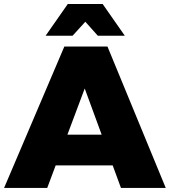

<svg xmlns="http://www.w3.org/2000/svg" viewBox="-28 -932 842 952"><path d="M395 -824.2 332 -754.9H198.2L308.1 -912.1H481L590.8 -754.9H457ZM571.8 0 530.8 -111.8H248L206.1 0H-7.8L291 -701.2H504.9L793.9 0ZM306.2 -264.2H476.1L392.1 -493.2Z"/></svg>

Font: Montserrat-Arabic ExtraBold
Style: Regular
Weight: 800
Designer: Mohamed Gaber
Foundry: Kief Type Foundry
Version: Version 5.008;PS 005.008;hotconv 1.0.88;makeotf.lib2.5.64775